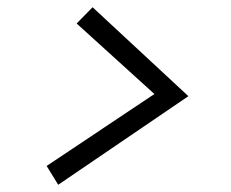

<svg xmlns="http://www.w3.org/2000/svg" viewBox="-20 -614 640 531"><path d="M236 -594 501 -348 141 -103 109 -155 407 -354 192 -549Z"/></svg>

Font: Red Hat Text VF
Style: Italic
Weight: 300
Italic angle: -12°
Designer: Pentagram, MCKL
Foundry: Pentagram, MCKL
Version: Version 1.023